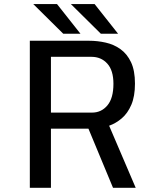

<svg xmlns="http://www.w3.org/2000/svg" viewBox="-20 -894 750 914"><path d="M518 0 401 -281.5H222.5V0H122V-700H404Q444 -700 483 -691.2Q522 -682.5 553.5 -660Q585 -637.5 603.8 -597.8Q622.5 -558 622.5 -496Q622.5 -435.5 605.2 -395.2Q588 -355 560 -331Q532 -307 499.5 -295.5L626 0ZM222.5 -623.5V-358H418.5Q462.5 -358 491.2 -392.2Q520 -426.5 520 -495Q520 -559 490.8 -591.2Q461.5 -623.5 415.5 -623.5ZM542 -733.5H460L317.5 -874.5H430.5ZM363 -733.5H281L138.5 -874.5H251.5Z"/></svg>

Font: League Mono
Style: Regular
Weight: 400
Width: 6
Designer: Tyler Finck
Foundry: The League of Moveable Type / Tyler Finck
Version: Version 2.300;RELEASE